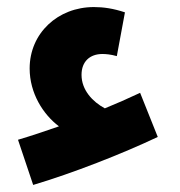

<svg xmlns="http://www.w3.org/2000/svg" viewBox="-20 -469 511 544"><path d="M74 55C185 22 326 -33 427 -81L377 -206C343 -190 309 -175 277 -162C242 -181 211 -214 211 -257C211 -295 235 -316 270 -316C280 -316 293 -315 311 -310L334 -434C301 -445 273 -449 246 -449C144 -449 64 -375 64 -275C64 -205 102 -145 147 -111C107 -97 68 -84 31 -73Z"/></svg>

Font: Noto Sans Arabic UI XCn XBd
Style: Regular
Weight: 800
Width: 2
Designer: Monotype Design Team, Nadine Chahine and Nizar Qandah
Foundry: Monotype Imaging Inc.
Version: Version 2.010